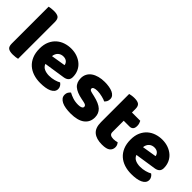

<svg xmlns="http://www.w3.org/2000/svg" viewBox="64 -1391 2139 2139"><g transform="rotate(45 1133.5 -322.0)"><path d="M151 8Q101 8 79 -8.5Q57 -25 57 -72V-652Q68 -655 88.5 -658Q109 -661 133 -661Q183 -661 205 -644.5Q227 -628 227 -581V-1Q216 2 195.5 5Q175 8 151 8Z M482 -176Q496 -140 529 -125.5Q562 -111 603 -111Q645 -111 683 -121.5Q721 -132 744 -146Q760 -136 771 -118Q782 -100 782 -80Q782 -55 768 -37Q754 -19 728.5 -7Q703 5 668 10.5Q633 16 591 16Q532 16 481.5 -0.5Q431 -17 394 -50Q357 -83 336 -133Q315 -183 315 -250Q315 -316 336.5 -363.5Q358 -411 393.5 -441.5Q429 -472 474 -486.5Q519 -501 566 -501Q619 -501 662.5 -485Q706 -469 737.5 -441Q769 -413 786 -374Q803 -335 803 -289Q803 -255 784 -237Q765 -219 731 -214ZM567 -377Q529 -377 503.5 -354Q478 -331 473 -289L643 -317Q642 -327 637 -337.5Q632 -348 623 -357Q614 -366 600 -371.5Q586 -377 567 -377Z M1295 -145Q1295 -69 1238 -26Q1181 17 1070 17Q1028 17 992 11Q956 5 930.5 -7.5Q905 -20 890.5 -39Q876 -58 876 -84Q876 -108 886 -124.5Q896 -141 910 -152Q939 -136 976.5 -123.5Q1014 -111 1063 -111Q1094 -111 1110.5 -120Q1127 -129 1127 -144Q1127 -158 1115 -166Q1103 -174 1075 -179L1045 -185Q958 -202 915.5 -238.5Q873 -275 873 -343Q873 -380 889 -410Q905 -440 934 -460Q963 -480 1003.5 -491Q1044 -502 1093 -502Q1130 -502 1162.5 -496.5Q1195 -491 1219 -480Q1243 -469 1257 -451.5Q1271 -434 1271 -410Q1271 -387 1262.5 -370.5Q1254 -354 1241 -343Q1233 -348 1217 -353.5Q1201 -359 1182 -363.5Q1163 -368 1143.5 -371Q1124 -374 1108 -374Q1075 -374 1057 -366.5Q1039 -359 1039 -343Q1039 -332 1049 -325Q1059 -318 1087 -312L1118 -305Q1214 -283 1254.5 -244.5Q1295 -206 1295 -145Z M1562 15Q1474 15 1426.5 -25Q1379 -65 1379 -155V-599Q1390 -602 1410.5 -605.5Q1431 -609 1454 -609Q1503 -609 1525 -592Q1547 -575 1547 -529V-475H1678Q1684 -464 1689.5 -447.5Q1695 -431 1695 -411Q1695 -376 1679.5 -360.5Q1664 -345 1638 -345H1547V-167Q1547 -141 1563.5 -130Q1580 -119 1610 -119Q1625 -119 1641 -121.5Q1657 -124 1669 -128Q1678 -117 1684.5 -103.5Q1691 -90 1691 -71Q1691 -33 1662.5 -9Q1634 15 1562 15Z M1916 -176Q1930 -140 1963 -125.5Q1996 -111 2037 -111Q2079 -111 2117 -121.5Q2155 -132 2178 -146Q2194 -136 2205 -118Q2216 -100 2216 -80Q2216 -55 2202 -37Q2188 -19 2162.5 -7Q2137 5 2102 10.5Q2067 16 2025 16Q1966 16 1915.5 -0.5Q1865 -17 1828 -50Q1791 -83 1770 -133Q1749 -183 1749 -250Q1749 -316 1770.5 -363.5Q1792 -411 1827.5 -441.5Q1863 -472 1908 -486.5Q1953 -501 2000 -501Q2053 -501 2096.5 -485Q2140 -469 2171.5 -441Q2203 -413 2220 -374Q2237 -335 2237 -289Q2237 -255 2218 -237Q2199 -219 2165 -214ZM2001 -377Q1963 -377 1937.5 -354Q1912 -331 1907 -289L2077 -317Q2076 -327 2071 -337.5Q2066 -348 2057 -357Q2048 -366 2034 -371.5Q2020 -377 2001 -377Z"/></g></svg>

Font: Baloo Thambi 2 ExtraBold
Style: Regular
Weight: 800
Designer: Aadarsh Rajan and Ek Type
Foundry: Ek Type
Version: Version 1.640;hotconv 1.0.111;makeotfexe 2.5.65597; ttfautoh